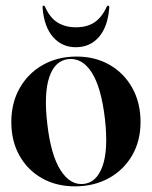

<svg xmlns="http://www.w3.org/2000/svg" viewBox="-20 -649 537 679"><path d="M251 -449Q317 -449 368 -419.5Q419 -390 448 -337.8Q477 -285.5 477 -217.5Q477 -150.5 447.2 -99.2Q417.5 -48 365 -19Q312.5 10 245 10Q179 10 128.2 -18.8Q77.5 -47.5 48.8 -98.8Q20 -150 20 -217.5Q20 -285 49.5 -337.2Q79 -389.5 131.2 -419.2Q183.5 -449 251 -449ZM275.5 1.5Q321.5 -3 342.5 -61.2Q363.5 -119.5 351 -229.5Q338 -340 304.5 -392.5Q271 -445 222 -440Q174 -435 154.2 -376Q134.5 -317 147.5 -209Q160 -100.5 194.2 -47Q228.5 6.5 275.5 1.5ZM248 -552.5Q288.5 -552.5 314.5 -570.2Q340.5 -588 357 -624.5Q359 -629 362 -629Q367 -629 366.5 -622Q361 -553.5 329.5 -517.8Q298 -482 248 -482Q199.5 -482 167.8 -517.8Q136 -553.5 130.5 -622Q130 -629 134.5 -629Q138 -629 139.5 -624.5Q157 -585.5 184.2 -569Q211.5 -552.5 248 -552.5Z"/></svg>

Font: Fraunces 144pt SemiBold
Style: Regular
Weight: 600
Version: Version 1.000;[0bf87f6ff]